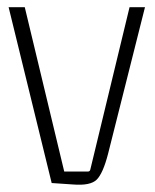

<svg xmlns="http://www.w3.org/2000/svg" viewBox="-20 -510 431 535"><path d="M281 -81Q267 -27 249.5 -9.5Q232 8 183 4L124 0L4 -490H49L159 -32H225Q231 -32 232 -39L341 -490H384Z"/></svg>

Font: Gemunu Libre ExtraLight
Style: Regular
Weight: 200
Designer: Puspanada Ekanayake, Sola Matas, Pathum Egodawatta, Kosala Senevirathne
Foundry: mooniak
Version: Version 1.100